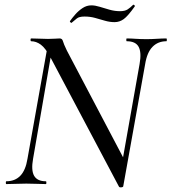

<svg xmlns="http://www.w3.org/2000/svg" viewBox="-20 -790 736 824"><path d="M490 10 197 -543Q175 -584 155 -598.5Q135 -613 114 -613Q111 -613 111 -619Q111 -625 114 -625Q131 -625 151 -624Q171 -623 186 -623Q201 -623 216 -624Q231 -625 236 -625Q247 -625 250 -613.5Q253 -602 267 -573L516 -100L509 9Q509 13 500.5 14Q492 15 490 10ZM7 0Q5 0 5 -6Q5 -12 7 -12Q44 -12 67 -35.5Q90 -59 98 -109L186 -602L207 -600L122 -109Q113 -59 126.5 -35.5Q140 -12 177 -12Q179 -12 179 -6Q179 0 177 0Q159 0 139 -1Q119 -2 93 -2Q70 -2 48.5 -1Q27 0 7 0ZM509 9 494 -35 579 -515Q588 -565 575 -589Q562 -613 524 -613Q522 -613 522 -619Q522 -625 524 -625Q541 -625 562 -623.5Q583 -622 609 -622Q631 -622 653 -623.5Q675 -625 694 -625Q696 -625 696 -619Q696 -613 694 -613Q658 -613 634.5 -589Q611 -565 603 -515ZM287 -692Q286 -691 282.5 -694Q279 -697 280 -699Q289 -712 303 -728Q317 -744 334.5 -755.5Q352 -767 372 -767Q388 -767 407.5 -761Q427 -755 449.5 -748.5Q472 -742 495 -742Q516 -742 527.5 -749.5Q539 -757 551 -769Q553 -771 556.5 -768Q560 -765 558 -762Q529 -721 511 -708Q493 -695 472 -695Q451 -695 430.5 -701Q410 -707 388.5 -713Q367 -719 343 -719Q320 -719 310 -711Q300 -703 287 -692Z"/></svg>

Font: Cormorant Garamond Light Medium
Style: Italic
Weight: 500
Italic angle: -10°
Version: Version 4.001